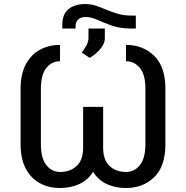

<svg xmlns="http://www.w3.org/2000/svg" viewBox="-20 -938 938 968"><path d="M644.9 -859.4H664.8V-794H643.5Q586.6 -794 545.1 -808.6Q503.6 -823.2 471.6 -837.7Q439.6 -852.3 411.9 -852.3Q389.6 -852.3 375.2 -840.7Q360.8 -829.2 360.8 -802.6V-794H294V-811.1Q294 -866.5 325.1 -892Q356.2 -917.6 410.5 -917.6Q439.3 -917.6 465 -908.7Q490.8 -899.9 517.6 -888.5Q544.4 -877.1 575.1 -868.3Q605.8 -859.4 644.9 -859.4ZM431.8 -646.3 392 -673.3Q408 -693.5 417.1 -711.3Q426.1 -729 426.1 -747.2V-794H508.5V-744.3Q508.5 -725.1 496.1 -705.8Q483.7 -686.4 465.9 -670.6Q448.2 -654.8 431.8 -646.3ZM282.7 -711.6V-629.3Q241.1 -629.3 213.6 -595.3Q186.1 -561.4 186.1 -490.1V-211.6Q186.1 -140.3 213.6 -105.6Q241.1 -71 282.7 -71Q333.8 -71 366.5 -101.2Q399.1 -131.4 399.1 -193.2V-399.1H500V-193.2Q500 -131.4 532.5 -101.2Q565 -71 615.1 -71Q657.7 -71 685.4 -105.6Q713.1 -140.3 713.1 -211.6V-490.1Q713.1 -561.4 685.4 -595.3Q657.7 -629.3 615.1 -629.3V-711.6Q701.3 -711.6 757.6 -656.2Q813.9 -600.9 813.9 -490.1V-211.6Q813.9 -99.8 757.6 -44.9Q701.3 9.9 615.1 9.9Q560.7 9.9 517.8 -10.3Q474.8 -30.5 449.2 -71.7Q423.7 -30.5 380.3 -10.3Q337 9.9 282.7 9.9Q225.9 9.9 180.9 -14.4Q136 -38.7 109.9 -87.9Q83.8 -137.1 83.8 -211.6V-490.1Q83.8 -563.9 109.9 -613.1Q136 -662.3 180.9 -687Q225.9 -711.6 282.7 -711.6Z"/></svg>

Font: Interface
Style: Regular
Weight: 400
Designer: Rasmus Andersson
Foundry: rsms
Version: Version 1.8